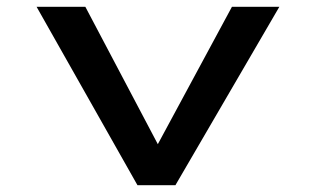

<svg xmlns="http://www.w3.org/2000/svg" viewBox="-20 -547 924 567"><path d="M386 0 88 -527H232L462 -91L426 -84L665 -527H805L498 0Z"/></svg>

Font: Lexend Zetta Medium
Style: Regular
Weight: 500
Designer: Bonnie Shaver-Troup, Thomas Jockin
Foundry: Lexend
Version: Version 1.007